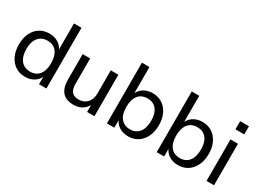

<svg xmlns="http://www.w3.org/2000/svg" viewBox="-36 -1373 2709 2016"><g transform="rotate(30 1318.0 -364.5)"><path d="M528 0H438V-133L450 -121Q433 -60 385 -26.5Q337 7 269 7Q204 7 153.5 -25.5Q103 -58 74.5 -117.5Q46 -177 46 -256Q46 -335 74 -393.5Q102 -452 152.5 -484Q203 -516 269 -516Q337 -516 385 -482Q433 -448 450 -388L437 -376V-736H528ZM289 -67Q360 -67 399 -115.5Q438 -164 438 -254Q438 -343 399.5 -392Q361 -441 289 -441Q218 -441 178 -392.5Q138 -344 138 -256Q138 -166 178 -116.5Q218 -67 289 -67Z M859 7Q768 7 722.5 -43.5Q677 -94 677 -193V-503H768V-194Q768 -129 794.5 -98.5Q821 -68 876 -68Q940 -68 979 -109.5Q1018 -151 1018 -220V-503H1110V0H1021V-108L1033 -113Q1013 -54 966 -23.5Q919 7 859 7Z M1261 0V-736H1352V-376L1340 -388Q1357 -448 1405 -482Q1453 -516 1520 -516Q1587 -516 1637 -484Q1687 -452 1715.5 -393.5Q1744 -335 1744 -256Q1744 -177 1715.5 -117.5Q1687 -58 1636.5 -25.5Q1586 7 1520 7Q1453 7 1405 -26.5Q1357 -60 1340 -121L1351 -133V0ZM1501 -67Q1572 -67 1611 -116.5Q1650 -166 1650 -256Q1650 -344 1611 -392.5Q1572 -441 1501 -441Q1429 -441 1390 -392Q1351 -343 1351 -254Q1351 -164 1390 -115.5Q1429 -67 1501 -67Z M1865 0V-736H1956V-376L1944 -388Q1961 -448 2009 -482Q2057 -516 2124 -516Q2191 -516 2241 -484Q2291 -452 2319.5 -393.5Q2348 -335 2348 -256Q2348 -177 2319.5 -117.5Q2291 -58 2240.5 -25.5Q2190 7 2124 7Q2057 7 2009 -26.5Q1961 -60 1944 -121L1955 -133V0ZM2105 -67Q2176 -67 2215 -116.5Q2254 -166 2254 -256Q2254 -344 2215 -392.5Q2176 -441 2105 -441Q2033 -441 1994 -392Q1955 -343 1955 -254Q1955 -164 1994 -115.5Q2033 -67 2105 -67Z M2469 0V-503H2560V0ZM2461 -720H2568V-621H2461Z"/></g></svg>

Font: Muli Medium
Style: Regular
Weight: 500
Designer: Vernon Adams
Foundry: Vernon Adams
Version: Version 2.100; ttfautohint (v1.8.1.43-b0c9)